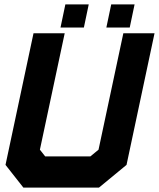

<svg xmlns="http://www.w3.org/2000/svg" viewBox="-20 -851 721 871"><path d="M86 0 5 -103 132 -700H273.5L161 -172L185 -141.5H390L427 -172L539.5 -700H681L554 -103L429 0ZM135.5 -71H409.5L490.5 -135.5L595.5 -629.5L490.5 -135.5L409.5 -71H135.5L82.5 -136.5L187.5 -629.5L82.5 -136.5ZM462.5 -726 484.5 -831H590.5L568.5 -726ZM254.5 -726 276.5 -831H382.5L360.5 -726ZM317 -773H316.5L318.5 -783H319ZM526 -773H525.5L527.5 -783H528Z"/></svg>

Font: Tourney Thin Black
Style: Italic
Weight: 900
Italic angle: -12°
Version: Version 1.015